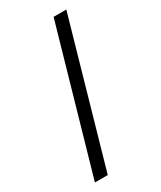

<svg xmlns="http://www.w3.org/2000/svg" viewBox="-226 -870 902 1073"><g transform="rotate(-30 224.5 -333.5)"><path d="M315 -792H397L135 125H52Z"/></g></svg>

Font: hexugurmukhi05
Style: Book
Weight: 400
Designer: Jelle Bosma - Monotype Design Team
Foundry: Monotype Imaging Inc.
Version: Version 2.003